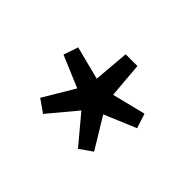

<svg xmlns="http://www.w3.org/2000/svg" viewBox="-74 -940 612 612"><g transform="rotate(45 232.0 -634.5)"><path d="M173 -609 65.8 -654.2 82.6 -703.6 195 -674.8 205.2 -795H258.2L268.2 -675.4L381.6 -703.6L397.6 -654.2L290 -609L353.6 -504.4L310.8 -474.4L232 -568.6L153.4 -474.4L110.6 -504.4Z"/></g></svg>

Font: 寒蝉端黑体 Light
Style: Regular
Weight: 300
Designer: ChillDuanSans {Warren2060}; 
Source Han Sans {Ryoko NISHIZUKA 西塚涼子 (kana, bopomofo & ideographs); Paul D. Hunt (Latin, G
Foundry: ChillType&Adobe
Version: Version 1.300;Glyphs 3.3 (3306)